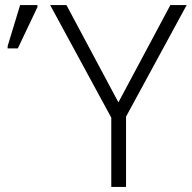

<svg xmlns="http://www.w3.org/2000/svg" viewBox="-20 -734 753 754"><path d="M445 -332 649 -714H713L475 -276V0H417V-272L177 -714H241ZM10 -544V-553L59 -714H127V-706L50 -544Z"/></svg>

Font: Noto Sans Light
Style: Regular
Weight: 300
Designer: Monotype Design Team
Foundry: Monotype Imaging Inc.
Version: Version 2.007